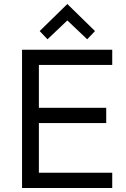

<svg xmlns="http://www.w3.org/2000/svg" viewBox="-20 -938 630 958"><path d="M90 0V-690H540V-614H174V-400H510V-324H174V-76H540V0ZM178 -783 316 -918 454 -783 415 -742 316 -836 217 -742Z"/></svg>

Font: Oxanium
Style: Regular
Weight: 400
Designer: Severin Meyer
Version: Version 1.001